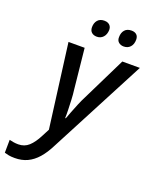

<svg xmlns="http://www.w3.org/2000/svg" viewBox="-258 -834 947 1173"><g transform="rotate(20 216.0 -248.0)"><path d="M-16 240Q-40 240 -55 237Q-70 234 -83 230L-82 146Q-70 149 -55.5 151.5Q-41 154 -24 154Q16 154 44 128.5Q72 103 96 56L122 6L51 -539H156L183 -277Q187 -248 188.5 -213.5Q190 -179 191 -147.5Q192 -116 191 -95H195Q201 -111 212 -140Q223 -169 236 -200Q249 -231 261 -254L401 -539H515L188 86Q162 138 132 172Q102 206 66 223Q30 240 -16 240ZM377 -628Q357 -628 343.5 -639.5Q330 -651 331 -673Q331 -701 346 -718.5Q361 -736 390 -736Q411 -736 423 -725Q435 -714 435 -693Q435 -663 419 -645.5Q403 -628 377 -628ZM202 -628Q181 -628 168 -639.5Q155 -651 155 -673Q155 -701 170 -718.5Q185 -736 213 -736Q228 -736 238 -731Q248 -726 254 -716.5Q260 -707 260 -693Q259 -663 243 -645.5Q227 -628 202 -628Z"/></g></svg>

Font: Noto Sans Display Medium
Style: Italic
Weight: 500
Italic angle: -12°
Designer: Monotype Design Team
Foundry: Monotype Imaging Inc.
Version: Version 2.003